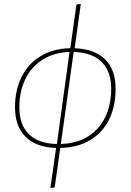

<svg xmlns="http://www.w3.org/2000/svg" viewBox="-20 -756 661 972"><path d="M285 -7 257 192 235 196 264 -7Q163 -10 109.5 -63.5Q56 -117 56 -212Q56 -300 89.5 -367Q123 -434 186 -472Q249 -510 336 -512L367 -733L389 -736L358 -512Q459 -508 512 -455.5Q565 -403 565 -309Q566 -220 533 -152.5Q500 -85 437 -47Q374 -9 285 -7ZM543 -309Q542 -396 494 -443Q446 -490 353 -493L288 -27Q409 -31 476 -107.5Q543 -184 543 -309ZM268 -27 332 -493Q252 -490 195 -453.5Q138 -417 108 -355Q78 -293 78 -212Q78 -124 126.5 -76.5Q175 -29 268 -27Z"/></svg>

Font: FiraGO Thin
Style: Italic
Weight: 100
Italic angle: -8°
Designer: bBox Type GmbH
Foundry: bBox Type GmbH
Version: Version 1.001